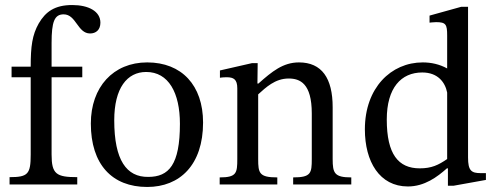

<svg xmlns="http://www.w3.org/2000/svg" viewBox="-20 -733 1976 763"><path d="M26 -468V-426H102V-119C102 -41 91 -29 18 -29V0H287V-29C204 -29 185 -41 185 -119V-426H307V-468H185V-562C185 -646 196 -676 233 -676C283 -676 288 -600 338 -600C361 -600 379 -614 379 -643C379 -688 332 -713 267 -713C197 -713 161 -686 134 -640C108 -594 102 -549 102 -468Z M565 -485C430 -485 341 -387 341 -242C341 -80 425 10 565 10C695 10 787 -78 787 -246C787 -394 702 -485 565 -485ZM561 -447C650 -447 695 -364 695 -241C695 -78 651 -30 569 -30C483 -29 434 -96 434 -255C434 -383 485 -447 561 -447Z M1302 -307C1302 -422 1259 -485 1168 -485C1105 -485 1061 -449 1007 -401H1003L1004 -482H981L854 -453V-424C854 -424 864 -426 881 -426C908 -426 923 -418 923 -382V-101C923 -45 920 -28 853 -28V0H1082V-28C1010 -28 1006 -45 1006 -101V-358C1036 -385 1073 -421 1127 -421C1172 -421 1219 -402 1219 -282V-101C1219 -45 1216 -28 1145 -28V0H1376V-28C1309 -28 1302 -45 1302 -101Z M1911 -18V-45H1890C1853 -45 1840 -55 1840 -107V-706H1813L1687 -671V-643C1687 -643 1704 -645 1713 -645C1752 -645 1757 -636 1757 -592V-461C1726 -478 1693 -485 1660 -485C1534 -485 1430 -384 1430 -219C1430 -91 1488 8 1601 8C1667 8 1718 -30 1756 -64H1760V5H1783ZM1757 -101C1722 -77 1695 -64 1648 -64C1563 -64 1517 -120 1517 -258C1517 -384 1574 -445 1658 -445C1720 -445 1749 -406 1757 -365Z"/></svg>

Font: mjx-stx-n
Style: Regular
Weight: 500
Version: 1.0.0